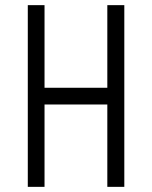

<svg xmlns="http://www.w3.org/2000/svg" viewBox="-20 -726 591 746"><path d="M153 -706V-385H397V-706H463V0H397V-320H153V0H88V-706Z"/></svg>

Font: Lineal Light
Style: Regular
Weight: 300
Designer: Created by Frank Adebiaye with contributions from Anton Moglia & Ariel Martín Pérez
Created by Frank ADEBIAYE with FontF
Foundry: Velvetyne Type Foundry
Version: Version 2.000